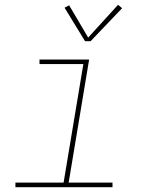

<svg xmlns="http://www.w3.org/2000/svg" viewBox="-20 -777 640 797"><path d="M44 0V-19H244L326 -511H144V-530H350L265 -19H447V0ZM333 -606 248 -745 267 -755 346 -621 470 -757 487 -743 356 -606Z"/></svg>

Font: Iosevka Curly ThExObl
Style: Regular
Weight: 100
Width: 7
Italic angle: -9°
Monospace: yes
Designer: Belleve Invis
Foundry: Belleve Invis
Version: Version 11.1.0; ttfautohint (v1.8.3)